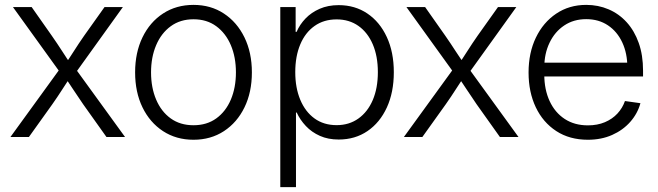

<svg xmlns="http://www.w3.org/2000/svg" viewBox="-20 -558 2680 782"><path d="M22.5 0 236.8 -295.4V-246.1L32.7 -529.3H108.9L190.9 -412.6Q213.4 -380.4 233.2 -349.6Q252.9 -318.8 273.4 -289.1H240.7Q261.2 -318.8 280.8 -349.6Q300.3 -380.4 322.8 -412.6L405.8 -529.3H480.5L276.4 -245.1V-293.5L489.3 0H413.6L318.4 -133.8Q296.9 -165 277.8 -194.1Q258.8 -223.1 239.3 -252H272.5Q252.4 -223.1 233.9 -194.1Q215.3 -165 193.4 -133.8L97.7 0Z M768.1 11.2Q697.8 11.2 644 -23.9Q590.3 -59.1 560.3 -120.8Q530.3 -182.6 530.3 -263.2Q530.3 -343.8 560.3 -405.8Q590.3 -467.8 644 -502.9Q697.8 -538.1 768.1 -538.1Q838.4 -538.1 891.8 -502.9Q945.3 -467.8 975.6 -405.8Q1005.9 -343.8 1005.9 -263.2Q1005.9 -182.6 975.8 -120.8Q945.8 -59.1 892.1 -23.9Q838.4 11.2 768.1 11.2ZM768.1 -47.9Q822.3 -47.9 860.8 -75.7Q899.4 -103.5 920.2 -152.3Q940.9 -201.2 940.9 -263.2Q940.9 -325.2 920.2 -374Q899.4 -422.9 860.8 -451.2Q822.3 -479.5 768.1 -479.5Q714.4 -479.5 675.5 -451.2Q636.7 -422.9 616 -374Q595.2 -325.2 595.2 -263.2Q595.2 -201.2 616 -152.3Q636.7 -103.5 675.3 -75.7Q713.9 -47.9 768.1 -47.9Z M1121.6 204.1V-529.3H1184.1V-428.2H1188Q1200.7 -458 1224.4 -482.7Q1248 -507.3 1282 -522.2Q1315.9 -537.1 1359.4 -537.1Q1425.8 -537.1 1476.3 -502.9Q1526.9 -468.8 1555.4 -407.2Q1584 -345.7 1584 -263.7Q1584 -182.1 1555.7 -120.4Q1527.3 -58.6 1476.8 -24.2Q1426.3 10.3 1359.4 10.3Q1316.4 10.3 1283 -4.6Q1249.5 -19.5 1225.8 -44.7Q1202.1 -69.8 1188.5 -99.6H1185.5V204.1ZM1351.1 -48.3Q1401.9 -48.3 1439.7 -75.2Q1477.5 -102.1 1498.3 -150.6Q1519 -199.2 1519 -264.2Q1519 -329.1 1498.3 -377.4Q1477.5 -425.8 1439.9 -452.4Q1402.3 -479 1351.1 -479Q1298.8 -479 1261 -452.1Q1223.1 -425.3 1202.9 -377Q1182.6 -328.6 1182.6 -264.2Q1182.6 -200.2 1203.1 -151.4Q1223.6 -102.5 1261.2 -75.4Q1298.8 -48.3 1351.1 -48.3Z M1625 0 1839.4 -295.4V-246.1L1635.3 -529.3H1711.4L1793.5 -412.6Q1815.9 -380.4 1835.7 -349.6Q1855.5 -318.8 1876 -289.1H1843.3Q1863.8 -318.8 1883.3 -349.6Q1902.8 -380.4 1925.3 -412.6L2008.3 -529.3H2083L1878.9 -245.1V-293.5L2091.8 0H2016.1L1920.9 -133.8Q1899.4 -165 1880.4 -194.1Q1861.3 -223.1 1841.8 -252H1875Q1855 -223.1 1836.4 -194.1Q1817.9 -165 1795.9 -133.8L1700.2 0Z M2374.5 11.2Q2299.8 11.2 2245.6 -24.2Q2191.4 -59.6 2162.1 -121.3Q2132.8 -183.1 2132.8 -262.7Q2132.8 -342.8 2162.6 -404.8Q2192.4 -466.8 2245.4 -502.4Q2298.3 -538.1 2367.7 -538.1Q2416.5 -538.1 2458.7 -520Q2501 -502 2532.5 -467.3Q2564 -432.6 2581.5 -383.1Q2599.1 -333.5 2599.1 -270V-246.6H2170.4V-302.7H2563.5L2535.2 -283.2Q2535.2 -340.8 2514.4 -385.3Q2493.7 -429.7 2456.1 -454.8Q2418.5 -480 2367.7 -480Q2316.4 -480 2278.1 -454.3Q2239.7 -428.7 2218.3 -384Q2196.8 -339.4 2196.8 -282.7V-254.9Q2196.8 -193.4 2218.5 -146.5Q2240.2 -99.6 2280 -73.5Q2319.8 -47.4 2374.5 -47.4Q2413.1 -47.4 2443.6 -60.3Q2474.1 -73.2 2494.9 -95.7Q2515.6 -118.2 2525.4 -146.5L2588.4 -137.7Q2576.7 -95.2 2546.9 -61.5Q2517.1 -27.8 2473.1 -8.3Q2429.2 11.2 2374.5 11.2Z"/></svg>

Font: Inter 24pt Light
Style: Regular
Weight: 300
Designer: Rasmus Andersson
Foundry: rsms
Version: Version 4.001;git-66647c0bb